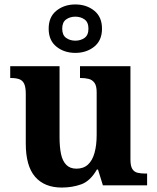

<svg xmlns="http://www.w3.org/2000/svg" viewBox="-20 -834 707 864"><path d="M258 10Q180 10 138 -38.5Q96 -87 96 -188V-412Q96 -441 89 -456.5Q82 -472 67 -477.5Q52 -483 28 -483H26V-536H248V-216Q248 -173 254.5 -141.5Q261 -110 278 -92.5Q295 -75 324 -75Q356 -75 376 -93.5Q396 -112 405.5 -146.5Q415 -181 415 -227V-419Q415 -448 405 -461.5Q395 -475 379 -479Q363 -483 343 -483H340V-536H567V-116Q567 -87 575.5 -73.5Q584 -60 599.5 -56.5Q615 -53 634 -53H642V0H443L421 -71H416Q386 -19 345.5 -4.5Q305 10 258 10ZM319 -596Q269 -596 234 -624Q199 -652 199 -705Q199 -758 234 -786Q269 -814 319 -814Q369 -814 404 -786Q439 -758 439 -705Q439 -652 404 -624Q369 -596 319 -596ZM319 -651Q343 -651 360.5 -663.5Q378 -676 378 -705Q378 -734 360.5 -746.5Q343 -759 319 -759Q295 -759 277.5 -746.5Q260 -734 260 -705Q260 -676 277.5 -663.5Q295 -651 319 -651Z"/></svg>

Font: Noto Serif Gujarati
Style: Bold
Weight: 700
Version: Version 2.102